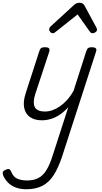

<svg xmlns="http://www.w3.org/2000/svg" viewBox="-109 -859 744 1398"><path d="M197 17Q143 17 109.5 -6.5Q76 -30 67 -74Q58 -118 78 -180L178 -489Q184 -505 192 -510Q200 -515 216 -515Q241 -515 247.5 -507.5Q254 -500 250 -484L148 -175Q135 -133 137.5 -104Q140 -75 160.5 -61Q181 -47 219 -47Q245 -47 272.5 -56.5Q300 -66 327.5 -85Q355 -104 380.5 -132.5Q406 -161 427 -199L520 -489Q526 -505 534 -510Q542 -515 558 -515Q582 -515 589 -506.5Q596 -498 590 -482L344 278Q316 363 282 416Q248 469 199.5 494Q151 519 82 519Q40 519 6.5 506.5Q-27 494 -49.5 471.5Q-72 449 -85 421Q-90 407 -89 396.5Q-88 386 -70 378Q-53 370 -44.5 372Q-36 374 -30 386Q-13 429 17 442Q47 455 88 455Q137 455 171 437Q205 419 229.5 379Q254 339 274 275L388 -78Q365 -53 341 -34.5Q317 -16 292 -4.5Q267 7 243 12Q219 17 197 17ZM276 -617Q265 -617 257 -626Q249 -635 249 -644Q249 -652 252 -657Q255 -662 259 -666L428 -821Q439 -832 450 -835.5Q461 -839 473 -839Q483 -839 491.5 -834Q500 -829 506 -819L592 -660Q595 -655 596 -650.5Q597 -646 597 -641Q597 -631 585.5 -624Q574 -617 565 -617Q557 -617 552.5 -621Q548 -625 544 -630L456 -754L300 -630Q294 -625 288 -621Q282 -617 276 -617Z"/></svg>

Font: Playwrite RO Light
Style: Regular
Weight: 300
Version: Version 1.002